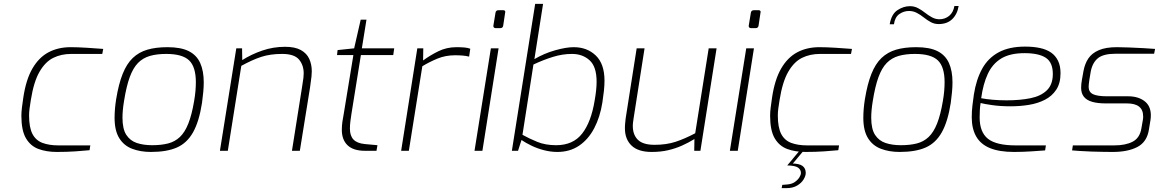

<svg xmlns="http://www.w3.org/2000/svg" viewBox="-20 -783 6025 997"><path d="M275 6Q221 6 179.5 -9.5Q138 -25 114.5 -65.5Q91 -106 91 -182Q91 -201 94 -225Q97 -249 101 -276Q115 -370 148.5 -427.5Q182 -485 232 -511.5Q282 -538 347 -538Q383 -538 430.5 -535Q478 -532 516 -529L511 -503H350Q298 -503 256.5 -482.5Q215 -462 185 -410Q155 -358 140 -263Q136 -239 133.5 -219.5Q131 -200 131 -184Q131 -121 148.5 -87.5Q166 -54 200.5 -41Q235 -28 284 -28H449L445 -3Q414 0 371 3Q328 6 275 6Z M764 6Q709 6 666 -10.5Q623 -27 599 -66Q575 -105 575 -171Q575 -194 577 -218Q579 -242 583 -267Q596 -347 617 -399.5Q638 -452 669.5 -482Q701 -512 745 -525Q789 -538 850 -538Q919 -538 960 -517.5Q1001 -497 1019.5 -456Q1038 -415 1038 -355Q1038 -332 1035.5 -305Q1033 -278 1029 -249Q1014 -152 982.5 -96Q951 -40 898.5 -17Q846 6 764 6ZM770 -29Q817 -29 852.5 -38Q888 -47 914 -71.5Q940 -96 958 -141.5Q976 -187 988 -258Q993 -287 995 -311Q997 -335 997 -356Q997 -436 962 -469.5Q927 -503 843 -503Q794 -503 758 -492.5Q722 -482 696.5 -456Q671 -430 653.5 -382Q636 -334 624 -258Q620 -234 618 -212.5Q616 -191 616 -172Q616 -113 636 -82.5Q656 -52 690.5 -40.5Q725 -29 770 -29Z M1122 0 1207 -532H1237L1238 -471Q1285 -501 1342 -520.5Q1399 -540 1460 -540Q1512 -540 1542.5 -523Q1573 -506 1586 -477Q1599 -448 1599 -413Q1599 -402 1597.5 -386Q1596 -370 1590 -329L1537 0H1496L1548 -328Q1554 -364 1555.5 -378Q1557 -392 1557 -402Q1557 -445 1532.5 -474Q1508 -503 1445 -503Q1383 -503 1336 -487.5Q1289 -472 1233 -441L1163 0Z M1875 0Q1815 0 1785 -28.5Q1755 -57 1755 -109Q1755 -131 1758 -151Q1761 -171 1765 -192L1815 -497H1730L1733 -523L1819 -532L1853 -681H1883L1859 -532H2027L2022 -497H1854L1805 -192Q1802 -174 1799.5 -153.5Q1797 -133 1797 -115Q1797 -78 1815.5 -58.5Q1834 -39 1874 -35L1940 -29L1935 0Z M2063 0 2147 -532H2178L2177 -469Q2212 -495 2255.5 -516.5Q2299 -538 2350 -538Q2372 -538 2390.5 -536.5Q2409 -535 2422 -530L2416 -489Q2400 -493 2382 -494.5Q2364 -496 2343 -496Q2293 -496 2251 -478.5Q2209 -461 2173 -439L2103 0Z M2553 -637Q2548 -637 2544.5 -640.5Q2541 -644 2542 -650L2553 -717Q2555 -730 2569 -730H2594Q2600 -730 2602.5 -726Q2605 -722 2603 -717L2593 -650Q2591 -637 2578 -637ZM2444 0 2529 -532H2569L2485 0Z M2874 6Q2840 6 2805 -3Q2770 -12 2740 -26.5Q2710 -41 2688 -56L2670 0H2638L2759 -763H2800L2755 -476Q2806 -506 2863 -522Q2920 -538 2959 -538Q3029 -538 3074 -494.5Q3119 -451 3119 -364Q3119 -340 3116 -311.5Q3113 -283 3108 -251Q3096 -175 3065.5 -117Q3035 -59 2987 -26.5Q2939 6 2874 6ZM2868 -29Q2956 -29 3003 -89.5Q3050 -150 3068 -262Q3073 -290 3075.5 -314Q3078 -338 3078 -359Q3078 -437 3041.5 -470Q3005 -503 2950 -503Q2901 -503 2851 -487.5Q2801 -472 2750 -448L2693 -83Q2727 -64 2769.5 -46.5Q2812 -29 2868 -29Z M3364 6Q3294 6 3259.5 -27Q3225 -60 3225 -117Q3225 -132 3226.5 -145.5Q3228 -159 3229 -169L3286 -532H3327L3270 -168Q3269 -159 3267.5 -149.5Q3266 -140 3266 -129Q3266 -83 3292.5 -57Q3319 -31 3379 -31Q3440 -31 3487.5 -46.5Q3535 -62 3590 -91L3660 -532H3701L3617 0H3585L3586 -61Q3555 -42 3521.5 -27Q3488 -12 3449.5 -3Q3411 6 3364 6Z M3879 -637Q3874 -637 3870.5 -640.5Q3867 -644 3868 -650L3879 -717Q3881 -730 3895 -730H3920Q3926 -730 3928.5 -726Q3931 -722 3929 -717L3919 -650Q3917 -637 3904 -637ZM3770 0 3855 -532H3895L3811 0Z M4163 6Q4109 6 4067.5 -9.5Q4026 -25 4002.5 -65.5Q3979 -106 3979 -182Q3979 -201 3982 -225Q3985 -249 3989 -276Q4003 -370 4036.5 -427.5Q4070 -485 4120 -511.5Q4170 -538 4235 -538Q4271 -538 4318.5 -535Q4366 -532 4404 -529L4399 -503H4238Q4186 -503 4144.5 -482.5Q4103 -462 4073 -410Q4043 -358 4028 -263Q4024 -239 4021.5 -219.5Q4019 -200 4019 -184Q4019 -121 4036.5 -87.5Q4054 -54 4088.5 -41Q4123 -28 4172 -28H4337L4333 -3Q4302 0 4259 3Q4216 6 4163 6ZM4039 194 4042 177 4067 175Q4092 173 4107.5 162Q4123 151 4131 138Q4139 125 4139 115Q4139 99 4125 88Q4111 77 4068 76L4090 66Q4130 66 4147 78.5Q4164 91 4164 115Q4164 130 4153 148.5Q4142 167 4119.5 180.5Q4097 194 4063 194ZM4068 76 4133 -2H4154L4089 76Z M4652 6Q4597 6 4554 -10.5Q4511 -27 4487 -66Q4463 -105 4463 -171Q4463 -194 4465 -218Q4467 -242 4471 -267Q4484 -347 4505 -399.5Q4526 -452 4557.5 -482Q4589 -512 4633 -525Q4677 -538 4738 -538Q4807 -538 4848 -517.5Q4889 -497 4907.5 -456Q4926 -415 4926 -355Q4926 -332 4923.5 -305Q4921 -278 4917 -249Q4902 -152 4870.5 -96Q4839 -40 4786.5 -17Q4734 6 4652 6ZM4658 -29Q4705 -29 4740.5 -38Q4776 -47 4802 -71.5Q4828 -96 4846 -141.5Q4864 -187 4876 -258Q4881 -287 4883 -311Q4885 -335 4885 -356Q4885 -436 4850 -469.5Q4815 -503 4731 -503Q4682 -503 4646 -492.5Q4610 -482 4584.5 -456Q4559 -430 4541.5 -382Q4524 -334 4512 -258Q4508 -234 4506 -212.5Q4504 -191 4504 -172Q4504 -113 4524 -82.5Q4544 -52 4578.5 -40.5Q4613 -29 4658 -29ZM4600 -657Q4609 -710 4640.5 -730.5Q4672 -751 4705 -751Q4728 -751 4747.5 -740.5Q4767 -730 4784 -716.5Q4801 -703 4819.5 -693Q4838 -683 4858 -683Q4887 -683 4908.5 -700.5Q4930 -718 4936 -752H4958Q4951 -709 4924.5 -683.5Q4898 -658 4854 -658Q4832 -658 4813.5 -668Q4795 -678 4777.5 -692Q4760 -706 4741 -716Q4722 -726 4700 -726Q4673 -726 4650 -710Q4627 -694 4622 -657Z M5245 6Q5169 6 5120.5 -14Q5072 -34 5049 -74.5Q5026 -115 5026 -174Q5026 -206 5029.5 -235Q5033 -264 5037 -292Q5049 -369 5079.5 -425Q5110 -481 5165 -511Q5220 -541 5303 -541Q5347 -541 5381 -533.5Q5415 -526 5438 -510Q5461 -494 5474 -467.5Q5487 -441 5487 -403Q5487 -351 5465 -317.5Q5443 -284 5406 -265Q5369 -246 5323 -238.5Q5277 -231 5228 -231Q5175 -231 5133 -237Q5091 -243 5072 -248Q5069 -230 5068 -211Q5067 -192 5067 -173Q5067 -97 5110 -62.5Q5153 -28 5255 -28H5411L5407 -2Q5380 0 5335.5 3Q5291 6 5245 6ZM5207 -262Q5277 -262 5331 -273Q5385 -284 5416 -314Q5447 -344 5447 -399Q5447 -459 5410.5 -483Q5374 -507 5300 -507Q5225 -507 5179.5 -479.5Q5134 -452 5109.5 -399.5Q5085 -347 5075 -273Q5100 -268 5135 -265Q5170 -262 5207 -262Z M5758 6Q5740 6 5710 5.5Q5680 5 5647.5 4Q5615 3 5587.5 1Q5560 -1 5547 -2L5551 -28H5766Q5825 -28 5862 -47.5Q5899 -67 5907 -117L5915 -163Q5916 -168 5916 -171.5Q5916 -175 5916 -179Q5916 -246 5832 -246H5723Q5679 -246 5650.5 -254.5Q5622 -263 5608 -281Q5594 -299 5594 -327Q5594 -337 5595 -347Q5596 -357 5598 -368L5606 -413Q5613 -452 5631.5 -479.5Q5650 -507 5686 -522.5Q5722 -538 5780 -538Q5805 -538 5842.5 -536.5Q5880 -535 5917.5 -533Q5955 -531 5978 -529L5973 -504H5773Q5710 -504 5681.5 -481Q5653 -458 5644 -412L5637 -370Q5635 -356 5634 -347.5Q5633 -339 5633 -332Q5633 -305 5655.5 -294Q5678 -283 5729 -283H5838Q5890 -283 5923 -258Q5956 -233 5956 -184Q5956 -178 5955.5 -172Q5955 -166 5954 -159L5946 -110Q5936 -46 5886.5 -20Q5837 6 5758 6Z"/></svg>

Font: Exo Thin ExtraLight
Style: Italic
Weight: 250
Italic angle: -9°
Version: Version 2.000